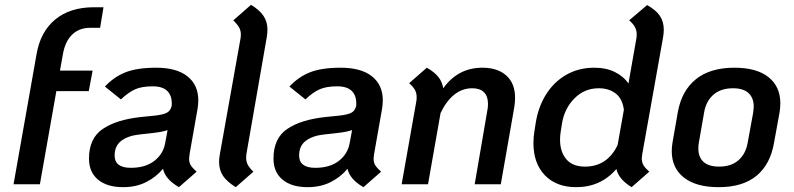

<svg xmlns="http://www.w3.org/2000/svg" viewBox="-20 -762 3283 794"><path d="M240 -537 228 -470H363L347 -385H213L145 0H36L131 -537Q147 -631 208.5 -681.5Q270 -732 368 -732H408L394 -647H353Q307 -647 278 -618.5Q249 -590 240 -537Z M764 -125Q762 -111 762 -106Q762 -90 769 -78.5Q776 -67 793 -52L720 12Q664 -20 654 -64Q626 -30 584.5 -9Q543 12 489 12Q423 12 385.5 -19Q348 -50 348 -106Q348 -190 404.5 -228.5Q461 -267 562 -278L621 -284Q656 -288 670.5 -296Q685 -304 690 -324Q693 -363 673.5 -384Q654 -405 612 -405Q567 -405 539.5 -393Q512 -381 480 -351L414 -404Q451 -444 499 -463Q547 -482 626 -482Q710 -482 755 -446.5Q800 -411 800 -347Q800 -330 797 -312ZM663 -170 673 -224Q651 -216 604 -211L558 -206Q510 -201 482 -180Q454 -159 454 -119Q454 -68 521 -68Q581 -68 618 -96.5Q655 -125 663 -170Z M886 -92Q886 -107 889 -123L975 -605Q976 -610 976 -620Q976 -636 968.5 -649Q961 -662 945 -678L1018 -742Q1053 -721 1069.5 -696.5Q1086 -672 1086 -640Q1086 -625 1083 -607L999 -125Q998 -119 998 -109Q998 -93 1005 -80Q1012 -67 1028 -52L955 12Q919 -10 902.5 -34.5Q886 -59 886 -92Z M1527 -125Q1525 -111 1525 -106Q1525 -90 1532 -78.5Q1539 -67 1556 -52L1483 12Q1427 -20 1417 -64Q1389 -30 1347.5 -9Q1306 12 1252 12Q1186 12 1148.5 -19Q1111 -50 1111 -106Q1111 -190 1167.5 -228.5Q1224 -267 1325 -278L1384 -284Q1419 -288 1433.5 -296Q1448 -304 1453 -324Q1456 -363 1436.5 -384Q1417 -405 1375 -405Q1330 -405 1302.5 -393Q1275 -381 1243 -351L1177 -404Q1214 -444 1262 -463Q1310 -482 1389 -482Q1473 -482 1518 -446.5Q1563 -411 1563 -347Q1563 -330 1560 -312ZM1426 -170 1436 -224Q1414 -216 1367 -211L1321 -206Q1273 -201 1245 -180Q1217 -159 1217 -119Q1217 -68 1284 -68Q1344 -68 1381 -96.5Q1418 -125 1426 -170Z M2110 -358Q2110 -340 2107 -320L2051 0H1943L1996 -309Q1998 -318 1998 -333Q1998 -364 1981.5 -380.5Q1965 -397 1933 -397Q1852 -397 1802 -295L1750 0H1641L1702 -345Q1703 -351 1703 -361Q1703 -377 1696 -390Q1689 -403 1672 -418L1745 -482Q1777 -464 1793 -443.5Q1809 -423 1813 -397Q1874 -482 1975 -482Q2038 -482 2074 -449.5Q2110 -417 2110 -358Z M2636 -125Q2634 -111 2634 -107Q2634 -91 2641 -79Q2648 -67 2665 -52L2592 12Q2539 -20 2529 -63Q2464 12 2363 12Q2281 12 2233.5 -37Q2186 -86 2186 -170Q2186 -196 2190 -219L2195 -251Q2205 -318 2237.5 -370.5Q2270 -423 2321.5 -452.5Q2373 -482 2437 -482Q2487 -482 2523 -464Q2559 -446 2579 -417L2612 -605Q2613 -610 2613 -620Q2613 -636 2606 -649.5Q2599 -663 2582 -678L2656 -741Q2692 -721 2708.5 -697Q2725 -673 2725 -639Q2725 -625 2722 -607ZM2560 -308Q2554 -354 2526 -375.5Q2498 -397 2456 -397Q2397 -397 2355.5 -355Q2314 -313 2304 -251L2299 -219Q2296 -201 2296 -185Q2296 -134 2322 -103.5Q2348 -73 2399 -73Q2491 -73 2534 -162Z M2758 -137Q2758 -154 2761 -172L2783 -298Q2799 -387 2858 -434.5Q2917 -482 3017 -482Q3109 -482 3158 -443Q3207 -404 3207 -335Q3207 -318 3204 -298L3181 -172Q3166 -83 3109 -35.5Q3052 12 2952 12Q2859 12 2808.5 -27.5Q2758 -67 2758 -137ZM3072 -172 3095 -298Q3097 -314 3097 -321Q3097 -357 3075.5 -377Q3054 -397 3011 -397Q2961 -397 2930.5 -370.5Q2900 -344 2892 -298L2870 -172Q2868 -163 2868 -147Q2868 -112 2889.5 -92.5Q2911 -73 2954 -73Q3004 -73 3034 -99.5Q3064 -126 3072 -172Z"/></svg>

Font: KoHo SemiBold
Style: Italic
Weight: 600
Italic angle: -10°
Version: Version 1.000; ttfautohint (v1.6)